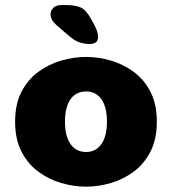

<svg xmlns="http://www.w3.org/2000/svg" viewBox="-20 -706 659 737"><path d="M310.5 10.5Q263 10.5 215 -3.5Q167 -17.5 126.8 -47.2Q86.5 -77 62.2 -124.5Q38 -172 38 -239Q38 -306 62.2 -353.2Q86.5 -400.5 126.8 -430Q167 -459.5 215 -473.5Q263 -487.5 310.5 -487.5Q357.5 -487.5 405.5 -473.5Q453.5 -459.5 493.5 -430Q533.5 -400.5 557.8 -353.2Q582 -306 582 -239Q582 -172 557.8 -124.5Q533.5 -77 493.5 -47.2Q453.5 -17.5 405.5 -3.5Q357.5 10.5 310.5 10.5ZM310.5 -122.5Q328.5 -122.5 343 -129.8Q357.5 -137 368.2 -151.5Q379 -166 384.8 -187.8Q390.5 -209.5 390.5 -239Q390.5 -268.5 384.8 -290.2Q379 -312 368.2 -326.5Q357.5 -341 343 -348Q328.5 -355 310.5 -355Q292.5 -355 277.5 -348Q262.5 -341 251.8 -326.5Q241 -312 235.2 -290.2Q229.5 -268.5 229.5 -239Q229.5 -209.5 235.2 -187.8Q241 -166 251.8 -151.5Q262.5 -137 277.5 -129.8Q292.5 -122.5 310.5 -122.5ZM324.5 -537Q307 -537 287.2 -542.8Q267.5 -548.5 244.5 -568.5L198.5 -608Q174 -629 174 -650Q174 -665.5 184.8 -676Q195.5 -686.5 215.5 -686.5H233Q271 -686.5 291.5 -676.5Q312 -666.5 332 -629L342 -610.5Q356.5 -583.5 356.5 -565Q356.5 -548.5 347 -542.8Q337.5 -537 324.5 -537Z"/></svg>

Font: Sono ExtraLight Monospace ExtraBold
Style: Regular
Weight: 800
Version: Version 2.112